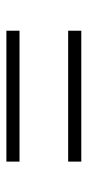

<svg xmlns="http://www.w3.org/2000/svg" viewBox="143 -629 274 600"><g transform="rotate(90 280.0 -329.0)"><path d="M485 -446V-405H76V-446ZM485 -253V-212H76V-253Z"/></g></svg>

Font: Roboto Serif Thin
Style: Regular
Weight: 250
Designer: Greg Gazdowicz
Foundry: Commercial Type
Version: Version 1.004